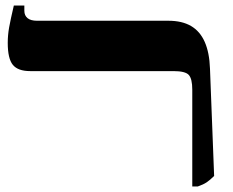

<svg xmlns="http://www.w3.org/2000/svg" viewBox="-20 -667 844 694"><path d="M675 7V-343Q675 -382 662.5 -396Q650 -410 607 -410H89Q45 -410 26.5 -432.5Q8 -455 8 -512Q8 -540 13 -568Q18 -596 30 -647H68V-628Q68 -611 79.5 -601.5Q91 -592 114 -592H589Q638 -592 670.5 -573Q703 -554 720 -515.5Q737 -477 739 -419L754 -31Q739 -16 727 -8Q715 0 695 7Z"/></svg>

Font: Noto Serif Hebrew ExtraBold
Style: Regular
Weight: 800
Version: Version 2.003